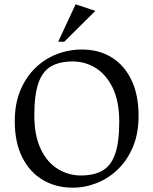

<svg xmlns="http://www.w3.org/2000/svg" viewBox="-20 -852 706 884"><path d="M314 12Q239 12 179 -22.5Q119 -57 83.5 -125.5Q48 -194 48 -294Q48 -373 73 -434Q98 -495 141 -537.5Q184 -580 240 -602Q296 -624 357 -624Q436 -624 494.5 -587.5Q553 -551 585.5 -483Q618 -415 618 -318Q618 -239 593 -178Q568 -117 525 -74.5Q482 -32 427.5 -10Q373 12 314 12ZM352 -44Q413 -44 452 -66.5Q491 -89 510 -143Q529 -197 529 -291Q529 -386 499 -447.5Q469 -509 420.5 -539Q372 -569 315 -569Q254 -569 215 -546.5Q176 -524 157 -470Q138 -416 138 -322Q138 -228 167.5 -166Q197 -104 246.5 -74Q296 -44 352 -44ZM248 -660 328 -832 419 -802 276 -660Z"/></svg>

Font: Ancizar Serif Light
Style: Regular
Weight: 400
Version: Version 8.100